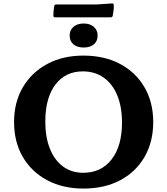

<svg xmlns="http://www.w3.org/2000/svg" viewBox="-20 -1086 975 1119"><path d="M466 13Q346 13 254.5 -36Q163 -85 112.5 -172Q62 -259 62 -375Q62 -490 113 -577Q164 -664 255 -713Q346 -762 466 -762Q588 -762 679.5 -713.5Q771 -665 822 -577.5Q873 -490 873 -375Q873 -259 822.5 -171.5Q772 -84 680.5 -35.5Q589 13 466 13ZM465 -79Q570 -79 630.5 -157Q691 -235 691 -372Q691 -463 663.5 -530Q636 -597 584.5 -633.5Q533 -670 463 -670Q361 -670 302.5 -592.5Q244 -515 244 -377Q244 -286 271 -219Q298 -152 347.5 -115.5Q397 -79 465 -79ZM468 -809Q430 -809 408 -827.5Q386 -846 386 -879Q386 -910 408 -929.5Q430 -949 468 -949Q505 -949 527 -929.5Q549 -910 549 -879Q549 -846 527 -827.5Q505 -809 468 -809ZM296 -1051Q298 -1060 308 -1060H544L633 -1066Q642 -1067 643 -1057Q644 -1041 642 -1025.5Q640 -1010 637 -994Q635 -985 625 -985H301Q291 -985 291 -995Q291 -1009 292.5 -1023Q294 -1037 296 -1051Z"/></svg>

Font: Hahmlet
Style: Bold
Weight: 700
Designer: Minjoo Ham & Mark Frömberg
Foundry: hypertype
Version: Version 1.002; ttfautohint (v1.8.3)